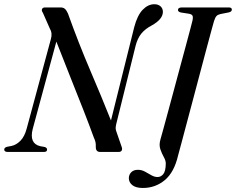

<svg xmlns="http://www.w3.org/2000/svg" viewBox="-36 -736 1142 930"><path d="M122.5 -111.5Q104.5 -41 158.5 -28L180.5 -24Q192 -20.5 192 -11.5Q192 0 177 0H2Q-15.5 0 -15.5 -11.5Q-15.5 -21.5 -1.5 -25L19.5 -29Q43.5 -34 63.5 -54.8Q83.5 -75.5 93.5 -114L210.5 -547Q219 -575.5 205 -598.5L171.5 -674.5Q164.5 -683.5 167.5 -691.8Q170.5 -700 183 -700H257Q270.5 -700 278.2 -693.2Q286 -686.5 293 -671Q345 -526 401 -395.2Q457 -264.5 501.5 -152.5L614 -604Q629 -661.5 655 -688.5Q681 -715.5 711.5 -715.5Q730.5 -715.5 741.8 -705.2Q753 -695 753 -678Q752.5 -642.5 698.5 -612.5Q667 -596 648.5 -573.2Q630 -550.5 620.5 -513L527 -135Q524.5 -124 524.2 -115.5Q524 -107 529.5 -93.5L553 -25.5Q557.5 -14 553.5 -7Q549.5 0 538.5 0H449Q427.5 0 428 -25Q428.5 -38 426.5 -47.5Q424.5 -57 418 -71Q398.5 -125 368.8 -201Q339 -277 304.5 -363.2Q270 -449.5 237 -534.5ZM1000.5 -633.5Q998 -625 988.2 -589.2Q978.5 -553.5 964.2 -500Q950 -446.5 933.2 -383.2Q916.5 -320 899.5 -256Q882.5 -192 867.5 -135.8Q852.5 -79.5 841.8 -39.2Q831 1 827 15.5Q808 98.5 762.2 136.5Q716.5 174.5 656 174.5Q622 174.5 605 160.8Q588 147 588 126.5Q588.5 109.5 600 98Q611.5 86.5 632 86.5Q650 86.5 666 95.2Q682 104 697.2 112.8Q712.5 121.5 727 121.5Q743.5 121.5 755 107.2Q766.5 93 767 56.5Q767 41.5 757.5 24.8Q748 8 740.8 -12.8Q733.5 -33.5 741 -60Q744 -70.5 753.5 -104.8Q763 -139 776.2 -188.2Q789.5 -237.5 804.8 -294.2Q820 -351 835.2 -407.2Q850.5 -463.5 863.5 -512Q876.5 -560.5 885.2 -593.2Q894 -626 896 -635Q900 -652.5 896.5 -659.8Q893 -667 879 -669.5L840 -675.5Q826 -679 826 -687.5Q826 -700 845.5 -700H1072Q1087 -700 1087 -689.5Q1087 -679.5 1072.5 -676L1032 -668Q1019 -665 1012.8 -658.5Q1006.5 -652 1000.5 -633.5Z"/></svg>

Font: Fraunces 72pt
Style: Italic
Weight: 400
Italic angle: -16°
Version: Version 1.000;[b76b70a41]